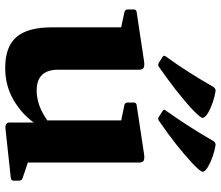

<svg xmlns="http://www.w3.org/2000/svg" viewBox="-74 -742 829 720"><g transform="rotate(90 340.0 -381.5)"><path d="M234 13Q155 13 118.5 -29Q82 -71 82 -163V-422L25 -434Q15 -437 15 -446V-469Q15 -479 25 -480L211 -508Q227 -510 234 -506Q241 -502 241 -488V-185Q241 -105 319 -105Q375 -105 431 -145V-422L373 -434Q364 -437 364 -446V-469Q364 -479 374 -480L559 -508Q576 -510 582.5 -506Q589 -502 589 -488V-72L648 -52Q657 -49 657 -39V-19Q657 -9 647 -8L462 12Q439 14 439 -3V-94Q406 -48 353 -17.5Q300 13 234 13ZM433 -564Q426 -558 418 -563L396 -577Q387 -582 394 -589Q425 -633 454 -678Q483 -723 508 -767Q513 -776 523 -776Q543 -773 565 -765.5Q587 -758 606 -747Q625 -735 623.5 -726.5Q622 -718 594 -691Q561 -660 520.5 -628Q480 -596 433 -564ZM231 -564Q224 -558 215 -563L193 -577Q185 -582 191 -589Q223 -633 251.5 -678Q280 -723 305 -767Q311 -776 320 -776Q341 -773 363 -765.5Q385 -758 404 -747Q423 -735 421.5 -726.5Q420 -718 392 -691Q359 -660 318 -628Q277 -596 231 -564Z"/></g></svg>

Font: Hahmlet
Style: Bold
Weight: 700
Designer: Minjoo Ham & Mark Frömberg
Foundry: hypertype
Version: Version 1.002; ttfautohint (v1.8.3)